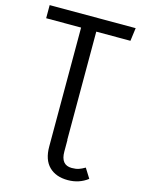

<svg xmlns="http://www.w3.org/2000/svg" viewBox="-132 -763 776 1050"><g transform="rotate(15 256.0 -238.5)"><path d="M492.2 -613.8H298.8V-1H299.8V64.9Q299.8 141.1 361.8 141.1Q385.3 141.1 401.1 135.7Q417 130.4 436 119.1L470.2 173.8Q421.9 210.9 357.9 210.9Q290 210.9 251.5 172.6Q212.9 134.3 212.9 60.1V-613.8H15.1V-688H502Z"/></g></svg>

Font: Fira Sans Book
Style: Regular
Weight: 350
Designer: Carrois Corporate & Edenspiekermann AG
Foundry: Carrois Corporate GbR & Edenspiekermann AG
Version: Version 4.203;PS 004.203;hotconv 1.0.88;makeotf.lib2.5.64775